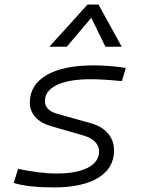

<svg xmlns="http://www.w3.org/2000/svg" viewBox="-20 -815 626 845"><path d="M216.8 9.8Q103 9.8 40.5 -9.8L59.6 -71.8Q159.2 -51.3 227.5 -51.3Q317.4 -51.3 366.7 -76.9Q416 -102.5 416 -148.9Q416 -172.9 398.2 -190.9Q380.4 -209 348.1 -218.3L203.6 -260.3Q159.7 -272.9 135.5 -300Q111.3 -327.1 111.3 -363.3Q111.3 -441.4 184.8 -484.4Q258.3 -527.3 392.1 -527.3Q425.3 -527.3 462.2 -524.4Q499 -521.5 533.7 -516.1L516.6 -458Q432.6 -466.3 379.9 -466.3Q283.7 -466.3 230.7 -441.2Q177.7 -416 177.7 -369.6Q177.7 -329.1 233.9 -313.5L377.4 -273.4Q427.7 -259.8 454.8 -228.3Q481.9 -196.8 481.9 -152.8Q481.9 -75.2 412.6 -32.7Q343.3 9.8 216.8 9.8ZM413.6 -794.9 515.6 -609.4H443.8L381.8 -736.8L273.9 -609.4H197.3L365.2 -794.9Z"/></svg>

Font: Cascadia Mono Light
Style: Italic
Weight: 300
Italic angle: -10°
Monospace: yes
Designer: Aaron Bell
Foundry: Saja Typeworks
Version: Version 2404.023; ttfautohint (v1.8.4)